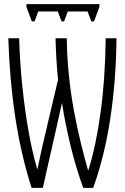

<svg xmlns="http://www.w3.org/2000/svg" viewBox="-20 -898 603 923"><path d="M133 -795 107 -865V-878H458V-865L432 -795H419L401 -843H306L288 -795H276L258 -843H164L146 -795ZM132 5Q81 -153 53.5 -334Q26 -515 20 -714H72Q76 -588 88.5 -472Q101 -356 119 -257.5Q137 -159 159 -85H160Q166 -110 171.5 -138.5Q177 -167 187 -209L259 -515Q254 -565 251 -616.5Q248 -668 247 -714H301Q302 -627 311 -538Q320 -449 335.5 -365.5Q351 -282 369 -209Q387 -136 403 -80H405Q442 -199 464 -360.5Q486 -522 488 -714H540Q538 -512 510.5 -330Q483 -148 428 5H380Q345 -91 319 -198Q293 -305 278 -403L186 5Z"/></svg>

Font: Noto Sans Mono SemiCondensed Light
Style: Regular
Weight: 300
Width: 4
Designer: Monotype Design Team
Foundry: Monotype Imaging Inc.
Version: Version 2.014; ttfautohint (v1.8.4.7-5d5b)